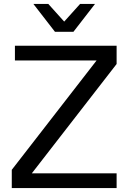

<svg xmlns="http://www.w3.org/2000/svg" viewBox="-20 -958 653 978"><path d="M574 0H40V-93L472 -650H56V-725H574V-632L142 -75H574ZM307 -848 388 -938H464L354 -796H260L150 -938H226Z"/></svg>

Font: AbakuTLSymSans
Style: Regular
Weight: 400
Version: Version 2007.05.04